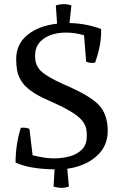

<svg xmlns="http://www.w3.org/2000/svg" viewBox="-20 -815 582 925"><path d="M238 84 243 1Q120 -1 55 -32Q55 -117 80 -199Q82 -199 86 -199.5Q90 -200 92 -200Q108 -200 122 -194L137 -67Q197 -52 241 -52Q280 -52 316.5 -62Q353 -72 375.5 -95.5Q398 -119 398 -157Q399 -185 392.5 -204.5Q386 -224 368 -242.5Q350 -261 313 -282.5Q276 -304 212 -332Q161 -354 129.5 -377Q98 -400 82.5 -425Q67 -450 62.5 -475.5Q58 -501 58 -531Q58 -603 112.5 -647Q167 -691 255 -701L249 -789Q268 -795 288 -795Q306 -795 324 -789L315 -704Q397 -702 467 -675Q470 -602 438 -513Q434 -512 425 -512Q408 -512 395 -518L385 -645Q341 -658 299 -658Q233 -658 191 -629Q149 -600 149 -547Q148 -501 177 -473Q206 -445 286 -409Q411 -356 455 -310.5Q499 -265 499 -184Q499 -110 444.5 -62Q390 -14 304 -2L312 84Q294 90 277 90Q258 90 238 84Z"/></svg>

Font: Alike
Style: Regular
Weight: 400
Designer: Cyreal (www.cyreal.org)
Foundry: Cyreal (www.cyreal.org)
Version: Version 1.212